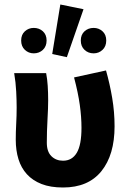

<svg xmlns="http://www.w3.org/2000/svg" viewBox="-20 -821 572 853"><path d="M260 12Q204 12 164.5 -3.5Q125 -19 99.5 -47Q74 -75 62 -114Q50 -153 50 -200Q50 -235 52 -271.5Q54 -308 54 -344Q54 -373 52 -414Q50 -455 43 -496H185Q190 -470 192 -439.5Q194 -409 194 -374Q194 -342 191 -289.5Q188 -237 188 -187Q188 -147 208.5 -127Q229 -107 260 -107Q300 -107 321 -142Q342 -177 342 -253Q342 -301 334.5 -355Q327 -409 309 -477L451 -508Q468 -448 478.5 -385.5Q489 -323 489 -260Q489 -133 430.5 -60.5Q372 12 260 12ZM212 -581 248 -801 351 -780 277 -567ZM130 -584Q107 -584 90.5 -599.5Q74 -615 74 -641Q74 -667 90.5 -682Q107 -697 130 -697Q154 -697 170.5 -682Q187 -667 187 -641Q187 -615 170.5 -599.5Q154 -584 130 -584ZM396 -584Q372 -584 355.5 -599.5Q339 -615 339 -641Q339 -667 355.5 -682Q372 -697 396 -697Q419 -697 435.5 -682Q452 -667 452 -641Q452 -615 435.5 -599.5Q419 -584 396 -584Z"/></svg>

Font: Giro Regular
Style: Bold
Weight: 700
Designer: Paul D. Hunt
Foundry: Adobe Systems Incorporated
Version: Version 1.000;PS 1.0;hotconv 1.0.88;makeotf.lib2.5.647800